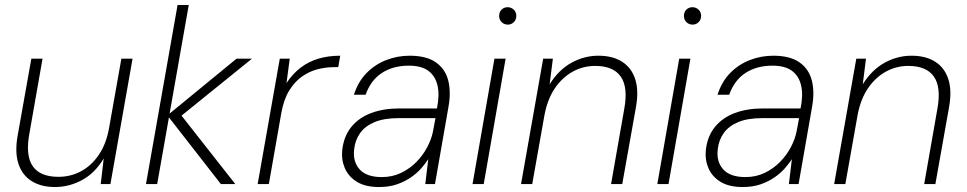

<svg xmlns="http://www.w3.org/2000/svg" viewBox="-20 -740 3887 772"><path d="M201 12Q145 12 107 -12Q69 -36 54 -82Q39 -128 51 -195L106 -504H151L98 -202Q82 -115 111.5 -72Q141 -29 215 -29Q264 -29 306 -51.5Q348 -74 378 -118.5Q408 -163 419 -228L468 -504H513L424 0H385L397 -103Q362 -44 310 -16Q258 12 201 12Z M868 0 653 -276 931 -504H993L690 -259L695 -294L926 0ZM567 0 694 -720H739L612 0Z M1016 0 1105 -504H1145L1132 -406Q1157 -444 1189.5 -468.5Q1222 -493 1261.5 -504.5Q1301 -516 1348 -516L1340 -470H1322Q1292 -470 1259 -462Q1226 -454 1196 -433.5Q1166 -413 1143.5 -377Q1121 -341 1111 -285L1061 0Z M1504 12Q1449 12 1415 -9Q1381 -30 1366.5 -64Q1352 -98 1356 -136Q1362 -192 1392.5 -229.5Q1423 -267 1472.5 -285.5Q1522 -304 1586 -304H1737Q1748 -359 1739 -397Q1730 -435 1702 -455.5Q1674 -476 1624 -476Q1561 -476 1516 -447Q1471 -418 1450 -359H1403Q1420 -412 1454 -446.5Q1488 -481 1533 -498.5Q1578 -516 1627 -516Q1695 -516 1733 -489Q1771 -462 1782.5 -415.5Q1794 -369 1783 -309L1729 0H1690L1702 -100Q1691 -83 1674 -63.5Q1657 -44 1632.5 -27Q1608 -10 1576.5 1Q1545 12 1504 12ZM1515 -28Q1558 -28 1593 -45Q1628 -62 1654.5 -89Q1681 -116 1698 -148.5Q1715 -181 1721 -212L1731 -265H1583Q1524 -265 1486 -249Q1448 -233 1428 -205Q1408 -177 1404 -140Q1398 -90 1426 -59Q1454 -28 1515 -28Z M1880 0 1968 -504H2013L1925 0ZM2022 -641Q2007 -641 1997 -651Q1987 -661 1987 -676Q1987 -692 1997 -701.5Q2007 -711 2021 -711Q2035 -711 2045.5 -701.5Q2056 -692 2056 -676Q2056 -661 2046 -651Q2036 -641 2022 -641Z M2075 0 2164 -504H2203L2190 -401Q2226 -459 2277.5 -487.5Q2329 -516 2386 -516Q2443 -516 2481 -492Q2519 -468 2534 -422Q2549 -376 2537 -309L2482 0H2437L2490 -302Q2506 -389 2476 -432Q2446 -475 2373 -475Q2325 -475 2283 -452Q2241 -429 2211 -385Q2181 -341 2169 -276L2120 0Z M2623 0 2711 -504H2756L2668 0ZM2765 -641Q2750 -641 2740 -651Q2730 -661 2730 -676Q2730 -692 2740 -701.5Q2750 -711 2764 -711Q2778 -711 2788.5 -701.5Q2799 -692 2799 -676Q2799 -661 2789 -651Q2779 -641 2765 -641Z M2966 12Q2911 12 2877 -9Q2843 -30 2828.5 -64Q2814 -98 2818 -136Q2824 -192 2854.5 -229.5Q2885 -267 2934.5 -285.5Q2984 -304 3048 -304H3199Q3210 -359 3201 -397Q3192 -435 3164 -455.5Q3136 -476 3086 -476Q3023 -476 2978 -447Q2933 -418 2912 -359H2865Q2882 -412 2916 -446.5Q2950 -481 2995 -498.5Q3040 -516 3089 -516Q3157 -516 3195 -489Q3233 -462 3244.5 -415.5Q3256 -369 3245 -309L3191 0H3152L3164 -100Q3153 -83 3136 -63.5Q3119 -44 3094.5 -27Q3070 -10 3038.5 1Q3007 12 2966 12ZM2977 -28Q3020 -28 3055 -45Q3090 -62 3116.5 -89Q3143 -116 3160 -148.5Q3177 -181 3183 -212L3193 -265H3045Q2986 -265 2948 -249Q2910 -233 2890 -205Q2870 -177 2866 -140Q2860 -90 2888 -59Q2916 -28 2977 -28Z M3334 0 3423 -504H3462L3449 -401Q3485 -459 3536.5 -487.5Q3588 -516 3645 -516Q3702 -516 3740 -492Q3778 -468 3793 -422Q3808 -376 3796 -309L3741 0H3696L3749 -302Q3765 -389 3735 -432Q3705 -475 3632 -475Q3584 -475 3542 -452Q3500 -429 3470 -385Q3440 -341 3428 -276L3379 0Z"/></svg>

Font: DM Sans ExtraLight
Style: Italic
Weight: 250
Italic angle: -10°
Designer: Colophon Foundry, Jonny Pinhorn
Foundry: Colophon Foundry
Version: Version 4.004;gftools[0.9.30]